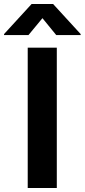

<svg xmlns="http://www.w3.org/2000/svg" viewBox="-80 -947 426 967"><path d="M206.1 0H59.6V-707H206.1ZM133.8 -855.5 63.5 -770.5H-59.6V-775.4L79.1 -926.8H187.5L326.2 -775.4V-770.5H203.1Z"/></svg>

Font: Pretendard JP
Style: Bold
Weight: 700
Designer: Base glyphs from Inter by Rasmus Andersson; Hangeul glyphs from Noto Sans CJK(Source Han Sans) by Jang Soo-young and Kan
Foundry: Kil Hyung-jin
Version: Version 1.309